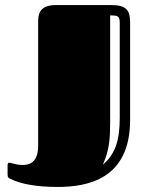

<svg xmlns="http://www.w3.org/2000/svg" viewBox="-20 -721 580 760"><path d="M10 -29C10 -18 16 -15 19 -14C60 7 123 19 208 19C324 19 495 -10 495 -246V-633C495 -678 482 -701 420 -701H202C135 -701 131 -664 131 -633V-144C131 -93 111 -68 70 -68C42 -68 24 -77 17 -77C13 -77 10 -75 10 -67ZM454 -255C454 -164 436 -111 387 -69C414 -127 416 -179 416 -239V-660C447 -660 454 -658 454 -629Z"/></svg>

Font: Fascinate Inline
Style: Regular
Weight: 900
Designer: Astigmatic (AOETI)
Foundry: Astigmatic (AOETI)
Version: Version 1.000